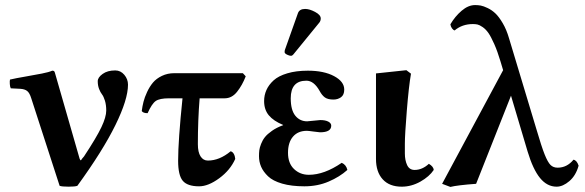

<svg xmlns="http://www.w3.org/2000/svg" viewBox="-20 -718 2287 750"><path d="M102.1 -334Q95.7 -355 86.2 -362.5Q76.7 -370.1 59.1 -371.1L22 -373Q19 -378.9 18.3 -390.1Q17.6 -401.4 19 -407.2Q42 -412.6 79.3 -418.9Q116.7 -425.3 143.8 -430.7Q170.9 -436 184.1 -441.9Q189.5 -441.9 191.7 -439.7Q193.8 -437.5 195.8 -429.2L291 -98.1Q292.5 -94.2 293.7 -92.8Q294.9 -91.3 296.4 -92.3Q297.9 -93.3 299.8 -97.2Q303.7 -101.1 308.1 -106.9Q357.4 -181.6 376.2 -221.4Q395 -261.2 395 -286.1Q395 -308.1 389.9 -324.7Q384.8 -341.3 378.4 -349.4Q372.1 -357.4 366.9 -370.8Q361.8 -384.3 361.8 -400.9Q361.8 -415.5 380.9 -429.2Q399.9 -442.9 430.2 -442.9Q451.2 -442.9 465.6 -425.8Q480 -408.7 480 -387.2Q480 -329.6 430.9 -229.5Q381.8 -129.4 282.2 7.8Q273.4 11.2 248 11.2Q221.7 11.2 212.9 7.8Z M692.9 -334H640.6Q603.5 -334 588.4 -323.5Q573.2 -313 556.6 -275.9Q539.1 -275.9 533.7 -284.2Q536.1 -302.7 540.5 -320.3Q544.9 -337.9 554.7 -358.9Q564.5 -379.9 577.6 -395.5Q590.8 -411.1 612.5 -421.6Q634.3 -432.1 660.6 -432.1H928.7L939.9 -419.9Q926.3 -384.8 906 -359.4Q885.7 -334 857.9 -334H759.8Q752.9 -248.5 752.9 -154.8Q752.9 -123.5 763.4 -107.2Q773.9 -90.8 792 -90.8Q837.4 -90.8 880.9 -127Q888.2 -125.5 893.1 -117.2Q897.9 -108.9 898.9 -97.2Q879.4 -53.2 836.4 -21.7Q793.5 9.8 757.8 9.8Q711.9 9.8 693.8 -12Q675.8 -33.7 675.8 -89.8Q675.8 -168.5 692.9 -334Z M991.7 -107.9Q991.7 -120.6 992.9 -130.9Q994.1 -141.1 999.8 -155.8Q1005.4 -170.4 1014.9 -182.4Q1024.4 -194.3 1042.5 -207Q1060.5 -219.7 1085.9 -229V-230Q1048.3 -245.6 1030 -267.6Q1011.7 -289.6 1011.7 -323.2Q1011.7 -346.2 1020.8 -366.5Q1029.8 -386.7 1048.8 -404.1Q1067.9 -421.4 1102.3 -431.6Q1136.7 -441.9 1182.6 -441.9Q1245.1 -441.9 1284.9 -420.7Q1324.7 -399.4 1324.7 -368.2Q1324.7 -347.2 1312 -338.1Q1299.3 -329.1 1282.7 -329.1Q1260.3 -329.1 1248.8 -337.6Q1237.3 -346.2 1228.5 -362.8Q1206.1 -402.8 1176.8 -402.8Q1115.7 -402.8 1115.7 -334Q1115.7 -288.1 1133.5 -266.1Q1151.4 -244.1 1179.7 -244.1Q1184.1 -244.1 1206.1 -246.6Q1228 -249 1231 -249Q1251 -249 1262.5 -242.9Q1273.9 -236.8 1273.9 -227.1Q1273.9 -201.2 1230 -201.2Q1226.1 -201.2 1205.3 -204.1Q1184.6 -207 1178.7 -207Q1144 -207 1124.5 -184.3Q1105 -161.6 1105 -121.1Q1105 -80.1 1128.7 -57.6Q1152.3 -35.2 1186.5 -35.2Q1246.6 -35.2 1314.9 -82Q1332.5 -74.2 1336.9 -54.2Q1307.1 -27.3 1263.9 -8.8Q1220.7 9.8 1168.9 9.8Q1118.7 9.8 1082.3 -0.7Q1045.9 -11.2 1027.1 -29.3Q1008.3 -47.4 1000 -66.7Q991.7 -85.9 991.7 -107.9ZM1171.9 -683.1Q1189 -683.1 1210.9 -671.4Q1232.9 -659.7 1232.9 -646Q1232.9 -636.7 1227.5 -629.9L1127.9 -507.8Q1122.1 -500 1116.7 -500Q1110.4 -500 1101.1 -504.6Q1091.8 -509.3 1091.8 -514.2Q1091.8 -520 1092.8 -522.9L1143.6 -666Q1149.4 -683.1 1171.9 -683.1Z M1561.5 -118.2Q1561.5 -92.3 1570.3 -73.2Q1579.1 -54.2 1599.6 -54.2Q1629.4 -54.2 1655.3 -78.1Q1673.3 -67.4 1674.3 -54.2Q1657.2 -28.3 1622.1 -8.5Q1586.9 11.2 1549.3 11.2Q1501 11.2 1474.9 -17.6Q1448.7 -46.4 1448.7 -97.2V-431.2L1567.4 -443.8L1585.4 -430.2Q1576.7 -379.9 1569.1 -285.6Q1561.5 -191.4 1561.5 -157.2Z M2240.2 -70.8Q2229.5 -32.2 2204.1 -10.5Q2178.7 11.2 2154.3 11.2Q2117.2 11.2 2089.6 -22.5Q2062 -56.2 2041 -126L1976.1 -344.2L1839.8 0Q1766.1 5.4 1739.3 12.2L1707 0L1945.3 -443.8L1935.1 -478Q1923.3 -517.6 1910.6 -546.1Q1897.9 -574.7 1887.7 -589.4Q1877.4 -604 1865.2 -612.3Q1853 -620.6 1845.2 -622.3Q1837.4 -624 1827.1 -624Q1785.2 -624 1755.9 -599.1Q1750.5 -600.6 1745.6 -607.2Q1740.7 -613.8 1739.3 -623Q1757.3 -653.8 1783.2 -676Q1809.1 -698.2 1835.9 -698.2Q1847.2 -698.2 1857.9 -696.3Q1868.7 -694.3 1885 -686.5Q1901.4 -678.7 1915.3 -665.5Q1929.2 -652.3 1943.8 -627.4Q1958.5 -602.5 1968.3 -568.8L2075.2 -213.9Q2095.2 -145.5 2107.4 -115Q2119.6 -84.5 2130.4 -73.7Q2141.1 -63 2158.2 -63Q2194.8 -63 2220.2 -94.2Q2233.4 -91.8 2240.2 -70.8Z"/></svg>

Font: Common Serif SemiBold
Style: Regular
Weight: 600
Designer: Philipp H. Poll, Khaled Hosny
Foundry: Stefan Peev, Context Ltd.
Version: Version 1.026